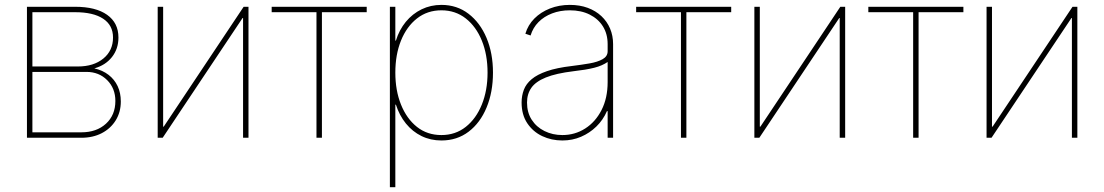

<svg xmlns="http://www.w3.org/2000/svg" viewBox="-20 -569 4561 793"><path d="M91.3 0V-541H290.5Q375.5 -541 422.4 -507.8Q469.2 -474.6 469.2 -414.1Q469.2 -367.2 442.4 -333.3Q415.5 -299.3 369.6 -286.6Q403.8 -278.8 428.2 -260Q452.6 -241.2 465.8 -213.4Q479 -185.5 479 -149.9Q479 -106 458 -72Q437 -38.1 400.4 -19Q363.8 0 315.9 0ZM113.8 -22.5H315.9Q378.9 -22.5 417.7 -58.1Q456.5 -93.8 456.5 -151.9Q456.5 -204.1 422.6 -238Q388.7 -272 337.4 -272H113.8ZM113.8 -294.4H301.3Q366.7 -294.4 406.7 -327.1Q446.8 -359.9 446.8 -414.1Q446.8 -464.8 406 -491.7Q365.2 -518.6 290.5 -518.6H113.8Z M1006.3 0H983.9V-494.6H981.9L651.9 0H631.3V-541H653.8V-45.9H656.2L986.3 -541H1006.3Z M1287.1 0V-518.6H1102.1V-541H1494.6V-518.6H1309.6V0Z M1590.3 204.1V-541H1612.8V-401.4H1615.2Q1628.9 -445.8 1656.2 -479Q1683.6 -512.2 1721.2 -530.5Q1758.8 -548.8 1803.2 -548.8Q1867.2 -548.8 1915 -512.2Q1962.9 -475.6 1989.5 -412.4Q2016.1 -349.1 2016.1 -269Q2016.1 -188.5 1989.7 -125Q1963.4 -61.5 1915.5 -25.1Q1867.7 11.2 1803.2 11.2Q1758.3 11.2 1720.9 -7.1Q1683.6 -25.4 1656.5 -58.8Q1629.4 -92.3 1615.2 -136.7H1612.8V204.1ZM1803.2 -11.2Q1860.8 -11.2 1903.6 -44.9Q1946.3 -78.6 1970 -137Q1993.7 -195.3 1993.7 -269Q1993.7 -343.3 1970 -401.4Q1946.3 -459.5 1903.6 -492.9Q1860.8 -526.4 1803.2 -526.4Q1745.1 -526.4 1702.4 -492.9Q1659.7 -459.5 1636.2 -401.4Q1612.8 -343.3 1612.8 -269Q1612.8 -195.3 1636.2 -137Q1659.7 -78.6 1702.1 -44.9Q1744.6 -11.2 1803.2 -11.2Z M2302.7 11.2Q2257.8 11.2 2219.5 -6.8Q2181.2 -24.9 2157.7 -60.1Q2134.3 -95.2 2134.3 -145.5Q2134.3 -173.8 2143.6 -198.2Q2152.8 -222.7 2175.8 -241.9Q2198.7 -261.2 2239 -275.1Q2279.3 -289.1 2341.8 -296.4Q2381.3 -301.3 2415 -307.1Q2448.7 -313 2469.2 -324.7Q2489.7 -336.4 2489.7 -357.4V-386.7Q2489.7 -428.7 2470.2 -460Q2450.7 -491.2 2415.5 -508.8Q2380.4 -526.4 2333.5 -526.4Q2293.5 -526.4 2260.3 -513.7Q2227.1 -501 2204.1 -477.8Q2181.2 -454.6 2171.4 -422.4L2149.9 -429.7Q2160.6 -465.8 2187 -492.4Q2213.4 -519 2251.2 -533.9Q2289.1 -548.8 2333.5 -548.8Q2374.5 -548.8 2407.5 -536.6Q2440.4 -524.4 2463.9 -502.4Q2487.3 -480.5 2499.8 -450.9Q2512.2 -421.4 2512.2 -386.7V0H2489.7V-109.9H2486.8Q2470.7 -73.2 2443.1 -46.4Q2415.5 -19.5 2379.9 -4.2Q2344.2 11.2 2302.7 11.2ZM2302.7 -11.2Q2354.5 -11.2 2397 -38.3Q2439.5 -65.4 2464.6 -114.7Q2489.7 -164.1 2489.7 -230V-313Q2479 -305.7 2465.3 -299.6Q2451.7 -293.5 2434.1 -289.1Q2416.5 -284.7 2395.3 -281.2Q2374 -277.8 2349.1 -274.9Q2276.4 -266.1 2234.4 -249Q2192.4 -231.9 2174.6 -206.3Q2156.7 -180.7 2156.7 -145.5Q2156.7 -104.5 2176 -74.5Q2195.3 -44.4 2228.8 -27.8Q2262.2 -11.2 2302.7 -11.2Z M2792.5 0V-518.6H2607.4V-541H3000V-518.6H2814.9V0Z M3470.7 0H3448.2V-494.6H3446.3L3116.2 0H3095.7V-541H3118.2V-45.9H3120.6L3450.7 -541H3470.7Z M3751.5 0V-518.6H3566.4V-541H3959V-518.6H3773.9V0Z M4429.7 0H4407.2V-494.6H4405.3L4075.2 0H4054.7V-541H4077.1V-45.9H4079.6L4409.7 -541H4429.7Z"/></svg>

Font: Inter 17pt Thin
Style: Regular
Weight: 250
Version: Version 4.001;git-66647c0bb